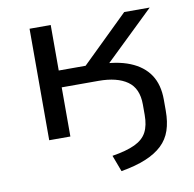

<svg xmlns="http://www.w3.org/2000/svg" viewBox="-77 -568 840 831"><g transform="rotate(-10 343.5 -152.0)"><path d="M391 186 364 114Q427 104 464 86.5Q501 69 516.5 39.5Q532 10 532 -36V-82Q532 -153 487 -184.5Q442 -216 361 -216H199V0H106V-490H199V-290H317L522 -490H634L386 -251L370 -286Q453 -286 510 -263Q567 -240 596 -196.5Q625 -153 625 -87V-38Q625 11 612.5 48Q600 85 572 111.5Q544 138 499.5 156.5Q455 175 391 186Z"/></g></svg>

Font: Nunito Sans 10pt Expanded
Style: Regular
Weight: 400
Width: 7
Designer: Vernon Adams
Foundry: Vernon Adams
Version: Version 3.101;gftools[0.9.27]